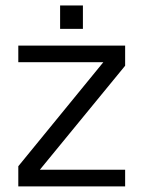

<svg xmlns="http://www.w3.org/2000/svg" viewBox="-20 -662 509 682"><path d="M193.5 -642.5H274.5V-559.5H193.5ZM45 -500H424.5V-428.5L121.5 -59H424.5V0H45V-71.5L347 -441H45Z"/></svg>

Font: Overused Grotesk Book
Style: Regular
Weight: 375
Version: Version 0.004